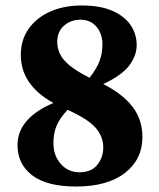

<svg xmlns="http://www.w3.org/2000/svg" viewBox="-20 -666 582 701"><path d="M189 -513Q189 -492 198 -471Q207 -450 232.5 -428.5Q258 -407 307 -382Q334 -417 344 -444.5Q354 -472 354 -505Q354 -542 332.5 -568Q311 -594 273 -594Q239 -594 214 -572.5Q189 -551 189 -513ZM258 15Q151 15 97.5 -26Q44 -67 44 -136Q44 -186 77.5 -224.5Q111 -263 175 -290Q56 -356 56 -465Q56 -521 85 -561.5Q114 -602 164 -624Q214 -646 278 -646Q347 -646 391.5 -626Q436 -606 457.5 -573.5Q479 -541 479 -501Q479 -463 452 -427Q425 -391 357 -359Q428 -323 464 -276Q500 -229 500 -166Q500 -84 436 -34.5Q372 15 258 15ZM175 -144Q175 -98 202 -67.5Q229 -37 270 -37Q314 -37 335.5 -64.5Q357 -92 357 -127Q357 -167 329.5 -199Q302 -231 227 -265Q199 -236 187 -208Q175 -180 175 -144Z"/></svg>

Font: Source Serif 4
Style: Bold
Weight: 700
Designer: Frank Grießhammer
Foundry: Adobe
Version: Version 4.005;hotconv 1.1.0;makeotfexe 2.6.0